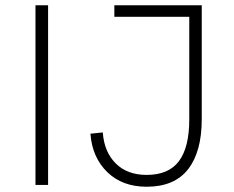

<svg xmlns="http://www.w3.org/2000/svg" viewBox="-20 -710 898 737"><path d="M116.2 0V-689.9H164.6V0ZM543 6.8Q449.7 6.8 391.8 -49.3Q334 -105.5 327.1 -196.8L374.5 -201.7Q379.9 -127 424.1 -82.8Q468.3 -38.6 543 -38.6Q627.4 -38.6 667 -91.6Q706.5 -144.5 706.5 -251.5V-645.5H418.9V-689.9H754.4V-252.4Q754.4 -127.4 701.9 -60.3Q649.4 6.8 543 6.8Z"/></svg>

Font: HK Grotesk Light Legacy
Style: Regular
Weight: 300
Designer: Alfredo Marco Pradil
Foundry: Hanken Design Co.
Version: Version 2.022;PS 002.022;hotconv 1.0.88;makeotf.lib2.5.64775